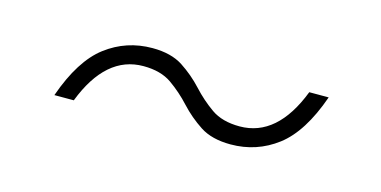

<svg xmlns="http://www.w3.org/2000/svg" viewBox="-30 -359 560 282"><g transform="rotate(15 250.0 -218.5)"><path d="M446.5 -268.5Q426.5 -211.5 395.5 -188Q364.5 -164.5 325 -164.5Q296.5 -164.5 278.5 -176.2Q260.5 -188 246.2 -203.5Q232 -219 215.2 -230.8Q198.5 -242.5 172 -242.5Q115 -242.5 86 -167.5H56.5Q76.5 -224.5 107.5 -248Q138.5 -271.5 178 -271.5Q206.5 -271.5 224.5 -259.8Q242.5 -248 256.8 -232.5Q271 -217 287.8 -205.2Q304.5 -193.5 331 -193.5Q388 -193.5 417 -268.5Z"/></g></svg>

Font: Newsreader Text Light
Style: Italic
Weight: 300
Italic angle: -17°
Designer: Hugues Gentile
Foundry: Production Type
Version: Version 1.001